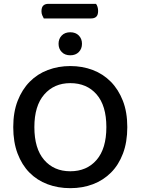

<svg xmlns="http://www.w3.org/2000/svg" viewBox="-20 -966 733 1000"><path d="M208 -870Q204 -877 200 -886.5Q196 -896 196 -907Q196 -928 205.5 -937Q215 -946 232 -946H480Q485 -940 488 -930Q491 -920 491 -909Q491 -888 481.5 -879Q472 -870 455 -870ZM643 -304Q643 -226 620.5 -166.5Q598 -107 558 -67Q518 -27 464 -6.5Q410 14 346 14Q282 14 227.5 -6.5Q173 -27 133.5 -67Q94 -107 71.5 -166.5Q49 -226 49 -304Q49 -382 72 -441Q95 -500 135 -540.5Q175 -581 229.5 -601.5Q284 -622 346 -622Q409 -622 463 -601.5Q517 -581 557 -540.5Q597 -500 620 -441Q643 -382 643 -304ZM534 -304Q534 -416 483 -474.5Q432 -533 346 -533Q262 -533 210.5 -474Q159 -415 159 -304Q159 -192 210 -133Q261 -74 346 -74Q432 -74 483 -133Q534 -192 534 -304ZM407 -738Q407 -712 390.5 -695Q374 -678 346 -678Q318 -678 301.5 -695Q285 -712 285 -738Q285 -764 301.5 -781Q318 -798 346 -798Q374 -798 390.5 -781Q407 -764 407 -738Z"/></svg>

Font: Baloo Paaji 2 Medium
Style: Regular
Weight: 500
Designer: Shuchita Grover, Noopur Datye and Ek Type
Foundry: Ek Type
Version: Version 1.640;hotconv 1.0.111;makeotfexe 2.5.65597; ttfautoh